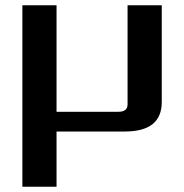

<svg xmlns="http://www.w3.org/2000/svg" viewBox="-20 -500 700 730"><path d="M65 210V-480H195V-75H430Q465 -75 465 -103V-480H595V-112Q595 0 455 0H195V210Z"/></svg>

Font: Xolonium
Style: Regular
Weight: 400
Designer: Severin Meyer
Version: Version 4.2